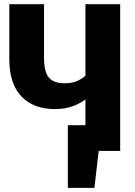

<svg xmlns="http://www.w3.org/2000/svg" viewBox="-20 -731 655 930"><path d="M308.7 -124.6H393.8V-249.2Q364.1 -227.2 327.4 -214.9Q290.8 -202.6 246.7 -202.6Q142.1 -202.6 83.6 -264.1Q25.1 -325.6 25.1 -444.6V-710.8H193.3V-450.3Q193.3 -383.1 216.7 -355.4Q240 -327.7 292.8 -327.7Q329.7 -327.7 353.6 -338.5Q377.4 -349.2 393.8 -364.1V-710.8H562.1V0H457.9L437.4 179H308.7Z"/></svg>

Font: FiraCode Nerd Font Mono
Style: Bold
Weight: 700
Monospace: yes
Designer: Carrois Corporate, Edenspiekermann AG, Nikita Prokopov
Foundry: Carrois Corporate, Edenspiekermann AG, Nikita Prokopov
Version: Version 6.002;Nerd Fonts 3.3.0